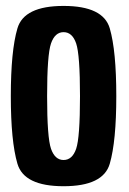

<svg xmlns="http://www.w3.org/2000/svg" viewBox="-20 -624 434 648"><path d="M194.5 4.5Q61 4.5 38.8 -71.5Q16.5 -147.5 16.5 -299.5Q16.5 -452.5 38.8 -528.2Q61 -604 194.5 -604Q328.5 -604 350.5 -528.2Q372.5 -452.5 372.5 -299.5Q372.5 -147.5 350.5 -71.5Q328.5 4.5 194.5 4.5ZM194.5 -84Q224 -84 237 -121.8Q250 -159.5 250 -299.5Q250 -439.5 237 -477.5Q224 -515.5 194.5 -515.5Q165.5 -515.5 152.2 -477.5Q139 -439.5 139 -299.5Q139 -159.5 152.2 -121.8Q165.5 -84 194.5 -84Z"/></svg>

Font: Anybody Condensed SemiBold
Style: Regular
Weight: 600
Width: 3
Designer: Tyler Finck
Foundry: Etcetera Type Company
Version: Version 1.010; ttfautohint (v1.8.3) -l 8 -r 50 -G 200 -x 14 